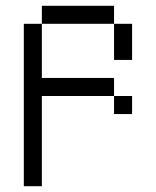

<svg xmlns="http://www.w3.org/2000/svg" viewBox="-20 -645 540 665"><path d="M437.5 -250V-312.5H375V-250ZM62.5 -562.5V0H125V-312.5H375V-375H125V-562.5ZM375 -562.5Q375 -562.5 375 -437.5H437.5Q437.5 -437.5 437.5 -562.5ZM125 -562.5H375V-625H125Z"/></svg>

Font: CalcUnifontExMono
Style: Regular
Weight: 500
Version: Version 15.0.06